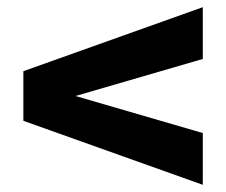

<svg xmlns="http://www.w3.org/2000/svg" viewBox="-20 -607 629 534"><path d="M45 -271V-409L544 -587V-443L190 -340L544 -237V-93Z"/></svg>

Font: Hind Bold
Style: Regular
Weight: 700
Designer: Manushi Parikh, Satya Rajpurohit
Foundry: Indian Type Foundry
Version: Version 1.201;PS 1.0;hotconv 1.0.78;makeotf.lib2.5.61930; tt